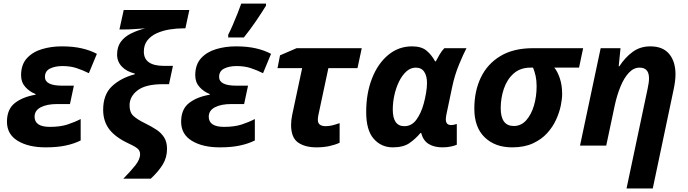

<svg xmlns="http://www.w3.org/2000/svg" viewBox="-20 -816 3856 1076"><path d="M235.8 9.8Q139.2 9.8 79.1 -26.9Q19 -63.5 19 -133.8Q19 -203.6 63 -238.3Q106.9 -272.9 179.2 -285.2V-289.1Q146 -301.8 122.1 -328.4Q98.1 -355 98.1 -394Q98.1 -453.6 130.4 -489.3Q162.6 -524.9 214.6 -540.5Q266.6 -556.2 326.2 -556.2Q389.2 -556.2 437.5 -545.2Q485.8 -534.2 522.9 -514.2L478 -405.8Q442.9 -423.3 408.2 -434.6Q373.5 -445.8 330.1 -445.8Q288.1 -445.8 260 -431.6Q231.9 -417.5 231.9 -384.8Q231.9 -335.9 328.1 -335.9H394L372.1 -232.9H299.8Q243.2 -232.9 208.5 -214.8Q173.8 -196.8 173.8 -162.1Q173.8 -105 259.8 -105Q317.9 -105 358.6 -118.4Q399.4 -131.8 432.1 -148.9V-28.8Q396 -10.7 348.6 -0.5Q301.3 9.8 235.8 9.8Z M671.4 185.1Q709.5 146.5 737.3 112.1Q765.1 77.6 765.1 47.9Q765.1 32.7 754.9 20.5Q744.6 8.3 700.2 -12.2Q626 -46.9 592 -92Q558.1 -137.2 558.1 -200.2Q558.1 -286.1 607.4 -332.5Q656.7 -378.9 735.4 -399.9V-403.8Q689 -415 662.6 -443.1Q636.2 -471.2 636.2 -509.8Q636.2 -553.7 657.2 -582Q678.2 -610.4 713.9 -628.2Q749.5 -646 793.9 -657.2Q759.8 -654.8 731.2 -652.8Q702.6 -650.9 675.3 -650.9H649.4L673.3 -759.8H1041L1019 -657.2H1007.3Q970.7 -657.2 931.9 -651.1Q893.1 -645 859.9 -630.4Q826.7 -615.7 806.4 -590.3Q786.1 -564.9 786.1 -526.9Q786.1 -446.8 899.4 -446.8H949.2L927.2 -344.2H893.1Q796.4 -344.2 751.2 -309.8Q706.1 -275.4 706.1 -225.1Q706.1 -186 728 -166Q750 -146 793 -125Q827.1 -108.4 855 -90.3Q882.8 -72.3 899.4 -46.6Q916 -21 916 18.1Q916 66.9 892.1 106Q868.2 145 825.2 185.1Z M1211.9 9.8Q1115.2 9.8 1055.2 -26.9Q995.1 -63.5 995.1 -133.8Q995.1 -203.6 1039.1 -238.3Q1083 -272.9 1155.3 -285.2V-289.1Q1122.1 -301.8 1098.1 -328.4Q1074.2 -355 1074.2 -394Q1074.2 -453.6 1106.4 -489.3Q1138.7 -524.9 1190.7 -540.5Q1242.7 -556.2 1302.2 -556.2Q1365.2 -556.2 1413.6 -545.2Q1461.9 -534.2 1499 -514.2L1454.1 -405.8Q1418.9 -423.3 1384.3 -434.6Q1349.6 -445.8 1306.2 -445.8Q1264.2 -445.8 1236.1 -431.6Q1208 -417.5 1208 -384.8Q1208 -335.9 1304.2 -335.9H1370.1L1348.1 -232.9H1275.9Q1219.2 -232.9 1184.6 -214.8Q1149.9 -196.8 1149.9 -162.1Q1149.9 -105 1235.8 -105Q1293.9 -105 1334.7 -118.4Q1375.5 -131.8 1408.2 -148.9V-28.8Q1372.1 -10.7 1324.7 -0.5Q1277.3 9.8 1211.9 9.8ZM1258.8 -606V-621.1Q1271 -644.5 1284.4 -675.8Q1297.9 -707 1310.5 -738.8Q1323.2 -770.5 1332 -795.9H1470.7V-784.2Q1446.8 -745.1 1415.5 -699.2Q1384.3 -653.3 1346.7 -606Z M1753.4 9.8Q1689 9.8 1650.1 -17.6Q1611.3 -44.9 1611.3 -116.2Q1611.3 -141.1 1617.2 -170.9L1673.3 -434.1H1535.2L1549.3 -505.9L1642.1 -545.9H2007.3L1983.4 -434.1H1820.3L1764.2 -170.9Q1761.2 -156.2 1761.2 -145Q1761.2 -125.5 1772.9 -117.2Q1784.7 -108.9 1804.2 -108.9Q1824.2 -108.9 1842.5 -113.5Q1860.8 -118.2 1883.3 -126V-16.1Q1859.9 -4.9 1826.9 2.4Q1793.9 9.8 1753.4 9.8Z M2181.2 9.8Q2116.7 9.8 2074.5 -38.1Q2032.2 -85.9 2032.2 -188Q2032.2 -293 2064.7 -376.2Q2097.2 -459.5 2155.3 -507.8Q2213.4 -556.2 2289.1 -556.2Q2341.8 -556.2 2370.4 -532.2Q2398.9 -508.3 2418.5 -472.2H2422.4Q2430.7 -488.8 2443.6 -510.5Q2456.5 -532.2 2470.2 -545.9H2594.2Q2577.1 -513.7 2552.7 -454.8Q2528.3 -396 2514.2 -329.1L2481.4 -172.9Q2478.5 -158.2 2478.5 -147Q2478.5 -115.2 2508.3 -115.2Q2515.6 -115.2 2524.9 -117.2Q2534.2 -119.1 2540 -121.1V-4.9Q2529.3 0 2508.1 4.9Q2486.8 9.8 2459.5 9.8Q2413.6 9.8 2382.6 -9Q2351.6 -27.8 2340.3 -70.8H2336.4Q2309.6 -38.6 2275.1 -14.4Q2240.7 9.8 2181.2 9.8ZM2246.1 -108.9Q2286.6 -108.9 2313 -144.5Q2339.4 -180.2 2354.5 -234.9Q2361.8 -261.2 2367.4 -293Q2373 -324.7 2373 -351.1Q2373 -390.1 2357.4 -413.6Q2341.8 -437 2310.1 -437Q2281.2 -437 2257.6 -415.8Q2233.9 -394.5 2216.8 -359.9Q2199.7 -325.2 2190.4 -283.9Q2181.2 -242.7 2181.2 -202.1Q2181.2 -108.9 2246.1 -108.9Z M2850.1 9.8Q2754.4 9.8 2696.3 -46.4Q2638.2 -102.5 2638.2 -207Q2638.2 -305.7 2675 -382.1Q2711.9 -458.5 2784.9 -502.2Q2857.9 -545.9 2966.3 -545.9H3248L3225.1 -437H3086.4Q3104.5 -415.5 3117.4 -377Q3130.4 -338.4 3130.4 -288.1Q3130.4 -262.2 3122.8 -224.6Q3115.2 -187 3096.9 -146.2Q3078.6 -105.5 3046.6 -70.1Q3014.6 -34.7 2966.3 -12.5Q2918 9.8 2850.1 9.8ZM2859.4 -109.9Q2899.9 -109.9 2928.5 -141.4Q2957 -172.9 2972.2 -223.9Q2987.3 -274.9 2987.3 -333Q2987.3 -365.2 2981.7 -390.4Q2976.1 -415.5 2967.3 -437H2953.1Q2895.5 -437 2858.4 -403.8Q2821.3 -370.6 2803.7 -318.6Q2786.1 -266.6 2786.1 -210Q2786.1 -109.9 2859.4 -109.9Z M3491.2 240.2 3609.4 -318.8Q3617.2 -354 3617.2 -377Q3617.2 -437 3564.5 -437Q3531.2 -437 3504.4 -408.4Q3477.5 -379.9 3457.8 -332Q3438 -284.2 3425.3 -226.1L3377.4 0H3230.5L3346.2 -545.9H3457.5L3447.3 -444.8H3451.2Q3482.9 -493.7 3525.1 -524.9Q3567.4 -556.2 3624.5 -556.2Q3694.8 -556.2 3730.2 -513.7Q3765.6 -471.2 3765.6 -398.9Q3765.6 -380.9 3762.7 -358.4Q3759.8 -335.9 3754.4 -311L3638.2 240.2Z"/></svg>

Font: Open Sans
Style: Bold Italic
Weight: 700
Italic angle: -12°
Designer: Monotype Design Team
Foundry: Monotype Imaging Inc.
Version: Version 3.003; ttfautohint (v1.8.4)